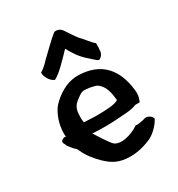

<svg xmlns="http://www.w3.org/2000/svg" viewBox="-176 -873 910 979"><g transform="rotate(-30 279.0 -383.5)"><path d="M411 -135H409L407 -134C382 -117 355 -107 329 -102C322 -101 318 -101 310 -100C292 -100 278 -103 267 -111C253 -120 197 -210 197 -210C265 -206 305 -207 369 -212C409 -215 430 -215 461 -227H485L487 -230C497 -252 499 -269 496 -295C482 -418 418 -500 282 -503C270 -503 257 -502 247 -500C195 -492 133 -447 108 -410C81 -367 68 -316 72 -262C72 -262 70 -264 69 -264L67 -265H65C54 -263 42 -257 43 -245C44 -241 45 -239 48 -234C50 -230 51 -222 58 -215C68 -202 75 -192 90 -180C91 -177 92 -175 95 -169C113 -130 136 -101 167 -70C207 -32 241 -11 309 -11C358 -11 400 -25 437 -41V-42C459 -53 482 -75 497 -95L510 -115V-116C509 -134 480 -151 462 -142L450 -139C438 -137 422 -133 411 -135ZM415 -518H417L419 -519C432 -526 444 -543 442 -559L444 -575V-576C443 -582 443 -590 444 -596V-599L442 -601C425 -614 399 -651 382 -667C367 -685 349 -714 336 -733C328 -747 313 -759 290 -756H289L288 -755C260 -735 203 -677 178 -654L177 -653C167 -641 144 -620 129 -611L126 -610V-607C125 -586 144 -552 167 -543L169 -542L184 -551C204 -564 229 -588 246 -606C256 -614 277 -638 293 -654C293 -654 294 -653 294 -652V-651H295C307 -626 313 -621 329 -596C351 -568 367 -556 390 -535L403 -524C406 -520 411 -519 415 -518ZM186 -317C186 -360 197 -379 226 -400C247 -415 258 -425 283 -421H284C305 -420 330 -413 341 -409C370 -390 385 -356 389 -310V-309C390 -305 391 -301 391 -295C368 -279 313 -279 271 -278C255 -277 217 -280 188 -281C186 -292 185 -304 186 -317Z"/></g></svg>

Font: Hussar Pisanka
Style: Sbd
Weight: 600
Designer: Robert Jablonski
Foundry: Cannot Into Space Fonts
Version: Version 1.070